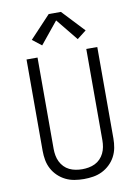

<svg xmlns="http://www.w3.org/2000/svg" viewBox="-104 -1041 808 1117"><g transform="rotate(-10 300.0 -482.5)"><path d="M300 8Q272 8 244.5 3.5Q217 -1 192.5 -13Q168 -25 147.5 -44.5Q127 -64 114 -88.5Q101 -113 96 -140Q91 -167 91 -195V-735H156V-195Q156 -176 159.5 -156.5Q163 -137 171.5 -119.5Q180 -102 193.5 -88Q207 -74 224.5 -65.5Q242 -57 261.5 -53.5Q281 -50 300 -50Q319 -50 338.5 -53.5Q358 -57 375.5 -65.5Q393 -74 406.5 -88Q420 -102 428.5 -119.5Q437 -137 440.5 -156.5Q444 -176 444 -195V-735H509V-195Q509 -167 504 -140Q499 -113 486 -88.5Q473 -64 452.5 -44.5Q432 -25 407.5 -13Q383 -1 355.5 3.5Q328 8 300 8ZM405 -800 300 -929 195 -800 141 -842 264 -973H336L459 -842Z"/></g></svg>

Font: Iosevka Custom Light Extended
Style: Regular
Weight: 300
Width: 7
Monospace: yes
Designer: Belleve Invis
Foundry: Belleve Invis
Version: Version 11.2.4; ttfautohint (v1.8.4)